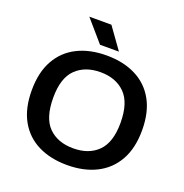

<svg xmlns="http://www.w3.org/2000/svg" viewBox="-163 -1094 1200 1250"><g transform="rotate(20 437.0 -469.0)"><path d="M436.5 9.5Q320.5 9.5 234.5 -33.5Q148.5 -76.5 101.5 -161Q54.5 -245.5 54.5 -370Q54.5 -494.5 101.8 -579Q149 -663.5 235 -706.5Q321 -749.5 436.5 -749.5Q553 -749.5 639 -706.2Q725 -663 772 -578.5Q819 -494 819 -370Q819 -246 771.5 -161.5Q724 -77 638 -33.8Q552 9.5 436.5 9.5ZM436.5 -106.5Q545 -106.5 607.8 -169.5Q670.5 -232.5 670.5 -367Q670.5 -506 607 -569.8Q543.5 -633.5 436.5 -633.5Q329.5 -633.5 266 -571.2Q202.5 -509 202.5 -373Q202.5 -232.5 265.5 -169.5Q328.5 -106.5 436.5 -106.5ZM371 -800 243 -948H396L502 -800Z"/></g></svg>

Font: Encode Sans Exp SmBold
Style: Regular
Weight: 600
Width: 7
Designer: Multiple Designers
Foundry: Impallari Type
Version: Version 3.002; ttfautohint (v1.8.3) -l 8 -r 50 -G 200 -x 14 